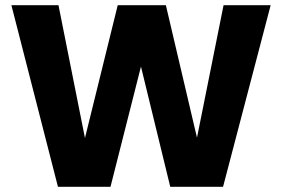

<svg xmlns="http://www.w3.org/2000/svg" viewBox="-20 -722 1090 742"><path d="M24 -702H206L328 -90H284L435 -702H621L765 -89H721L844 -702H1026L842 0H638L513 -513H537L407 0H204Z"/></svg>

Font: Parkinsans Light
Style: Bold
Weight: 700
Version: Version 1.000